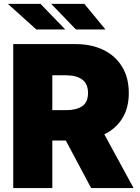

<svg xmlns="http://www.w3.org/2000/svg" viewBox="-20 -950 708 970"><path d="M46.9 0V-727.3H360.8Q441.8 -727.3 502.5 -697.8Q563.2 -668.3 596.9 -612.9Q630.7 -557.5 630.7 -480.1Q630.7 -404.5 597.8 -351.9Q565 -299.4 507.1 -271.3L654.8 0H440.3L312.5 -240.1H244.3V0ZM244.3 -393.5H313.9Q365.8 -393.5 395.2 -413.5Q424.7 -433.6 424.7 -480.1Q424.7 -527 395.2 -548.3Q365.8 -569.6 313.9 -569.6H244.3ZM512.8 -801.1H363.6L238.6 -930.4H406.2ZM309.7 -801.1H163.4L19.9 -930.4H184.7Z"/></svg>

Font: Inter UI Black
Style: Regular
Weight: 900
Designer: Rasmus Andersson
Foundry: rsms
Version: 3.2;8d6f07862